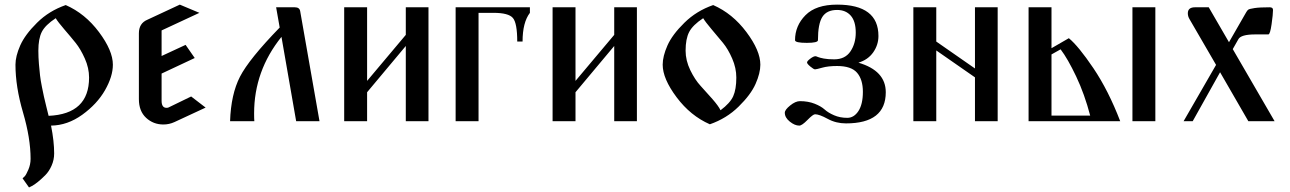

<svg xmlns="http://www.w3.org/2000/svg" viewBox="-20 -532 5665 843"><path d="M204.1 19.5C252.3 18.9 298 2.9 341.3 -28.3C384.6 -59.6 417.8 -95.4 440.9 -135.7C464 -176.1 475.6 -213.5 475.6 -248C475.6 -289.1 455.2 -336.8 414.6 -391.1C373.9 -445.5 325.2 -485 268.6 -509.8C219.7 -492.8 177.7 -467 142.6 -432.1C107.4 -397.3 82.8 -364.1 68.8 -332.5C54.9 -300.9 47.9 -272.8 47.9 -248C47.9 -183.6 58.9 -113.6 81.1 -38.1C103.2 37.4 114.3 105.1 114.3 165C114.3 182 111 197.9 104.5 212.9C98 227.9 92.8 237.5 88.9 241.7C85 245.9 81.7 249 79.1 251L107.4 291L119.1 285.2C127 281.2 136.1 275.1 146.5 266.6C156.9 258.1 167.6 248.4 178.7 237.3C189.8 226.2 199.1 212.2 206.5 195.3C214 178.4 217.8 160.5 217.8 141.6C217.8 105.8 213.2 65.1 204.1 19.5ZM193.4 -23.4C192.1 -28.6 188.8 -41.8 183.6 -63C178.4 -84.1 174.8 -99.1 172.9 -107.9C170.9 -116.7 168 -130.9 164.1 -150.4C160.2 -169.9 157.4 -186.7 155.8 -200.7C154.1 -214.7 152.5 -231.4 150.9 -251C149.3 -270.5 148.4 -290 148.4 -309.6C148.4 -344.7 153.5 -372.2 163.6 -392.1C173.7 -411.9 194 -432 224.6 -452.1C231.1 -441.1 243.7 -424.8 262.2 -403.3C280.8 -381.8 297.4 -362 312 -343.8C326.7 -325.5 340.2 -302.6 352.5 -274.9C364.9 -247.2 371.1 -219.4 371.1 -191.4C371.1 -84.6 311.8 -28.6 193.4 -23.4Z M855.5 -475.6 769.5 -511.7 627 -445.3C602.2 -434.9 589.8 -415 589.8 -385.7V-96.7C589.8 -61.5 600.4 -34.2 621.6 -14.6C642.7 4.9 668 14.6 697.3 14.6C714.2 14.6 730.5 11.1 746.1 3.9L882.8 -59.6L819.3 -108.4L720.7 -60.5C718.8 -59.2 715.5 -58.6 710.9 -58.6C696.6 -58.6 689.5 -69 689.5 -89.8V-209L835 -277.3L794.9 -335L689.5 -286.1V-398.4Z M1297.9 -483.4C1295.9 -494.5 1288.1 -500 1274.4 -500H1192.4L1208 -411.1C1118.2 -318.7 1060.1 -246.7 1033.7 -195.3C1007.3 -143.9 992.8 -78.8 990.2 0H1096.7C1096 -7.2 1095.7 -18.6 1095.7 -34.2C1095.7 -158.5 1135.7 -270.5 1215.8 -370.1L1280.3 0H1382.8Z M1761.7 -500V-378.9L1591.8 -176.8V-500H1491.2V0H1591.8V-127L1761.7 -330.1V0H1861.3V-500Z M2081.1 -475.6H2146.5C2190.8 -475.6 2219.2 -468.1 2231.9 -453.1C2244.6 -438.2 2251 -403.6 2251 -349.6H2274.4C2274.4 -405.6 2285.2 -447.6 2306.6 -475.6V-500H1980.5V0H2081.1Z M2676.8 -500V-378.9L2506.8 -176.8V-500H2406.2V0H2506.8V-127L2676.8 -330.1V0H2776.4V-500Z M3143.6 -47.9C3137.7 -60.2 3125.8 -76.7 3107.9 -97.2C3090 -117.7 3072.8 -136.9 3056.2 -154.8C3039.6 -172.7 3024.4 -195.8 3010.7 -224.1C2997.1 -252.4 2990.2 -280.9 2990.2 -309.6C2990.2 -344.1 2995.4 -371.4 3005.9 -391.6C3016.3 -411.8 3036.8 -432 3067.4 -452.1C3073.9 -441.1 3086.3 -424.8 3104.5 -403.3C3122.7 -381.8 3139.3 -362 3154.3 -343.8C3169.3 -325.5 3182.8 -302.6 3194.8 -274.9C3206.9 -247.2 3212.9 -219.4 3212.9 -191.4C3212.9 -156.9 3208.3 -129.6 3199.2 -109.4C3190.1 -89.2 3171.5 -68.7 3143.6 -47.9ZM3111.3 -509.8C3062.5 -492.8 3020.3 -467 2984.9 -432.1C2949.4 -397.3 2924.6 -364.1 2910.6 -332.5C2896.6 -300.9 2889.6 -272.8 2889.6 -248C2889.6 -207 2910 -159.3 2950.7 -105C2991.4 -50.6 3040 -11.1 3096.7 13.7C3145.5 -3.3 3187.7 -29.1 3223.1 -64C3258.6 -98.8 3283.4 -132 3297.4 -163.6C3311.4 -195.1 3318.4 -223.3 3318.4 -248C3318.4 -289.1 3298 -336.8 3257.3 -391.1C3216.6 -445.5 3168 -485 3111.3 -509.8Z M3655.3 -242.2C3696.9 -242.2 3726.2 -232.3 3743.2 -212.4C3760.1 -192.5 3768.6 -164.7 3768.6 -128.9C3768.6 -92.4 3762 -64.3 3749 -44.4C3736 -24.6 3719.7 -14.6 3700.2 -14.6C3678.7 -14.6 3659.3 -18.4 3642.1 -25.9C3624.8 -33.4 3611 -41.8 3600.6 -51.3C3590.2 -60.7 3575.5 -69.2 3556.6 -76.7C3537.8 -84.1 3516.3 -87.9 3492.2 -87.9C3479.2 -87.9 3464.8 -81.5 3449.2 -68.8C3433.6 -56.2 3425.8 -45.6 3425.8 -37.1C3425.8 -22.8 3433.1 -9.8 3447.8 2C3462.4 13.7 3476.2 19.5 3489.3 19.5C3497.1 19.5 3509.1 11.2 3525.4 -5.4C3541.7 -22 3552.7 -30.3 3558.6 -30.3C3571 -30.3 3589.4 -23.6 3613.8 -10.3C3638.2 3.1 3665 9.8 3694.3 9.8C3810.9 9.8 3869.1 -35.8 3869.1 -127C3869.1 -190.1 3829.1 -233.4 3749 -256.8C3777 -265.3 3798.7 -280.4 3814 -302.2C3829.3 -324.1 3836.9 -348 3836.9 -374C3836.9 -465.8 3776.4 -511.7 3655.3 -511.7C3593.4 -511.7 3547.2 -496.3 3516.6 -465.3C3486 -434.4 3470.7 -397.8 3470.7 -355.5C3470.7 -347.7 3488 -343.8 3522.5 -343.8C3555 -343.8 3571.3 -347.7 3571.3 -355.5C3571.3 -403.6 3577.8 -437.8 3590.8 -458C3603.8 -478.2 3625.3 -488.3 3655.3 -488.3C3680.7 -488.3 3700.7 -480 3715.3 -463.4C3730 -446.8 3737.3 -421.9 3737.3 -388.7C3737.3 -356.8 3729.5 -329.3 3713.9 -306.2C3698.2 -283 3674.5 -271.5 3642.6 -271.5C3624.3 -271.5 3609.2 -272.6 3597.2 -274.9C3585.1 -277.2 3576.5 -279.5 3571.3 -281.7C3566.1 -284 3562.5 -285.2 3560.5 -285.2C3554.7 -285.2 3547 -281.6 3537.6 -274.4C3528.2 -267.3 3523.4 -261.7 3523.4 -257.8C3523.4 -253.9 3528.3 -247.9 3538.1 -239.7C3547.9 -231.6 3554.7 -227.5 3558.6 -227.5C3562.5 -227.5 3573.1 -230 3590.3 -234.9C3607.6 -239.7 3629.2 -242.2 3655.3 -242.2Z M4090.8 0V-310.5L4260.7 -192.4V0H4360.4V-500H4260.7V-231.4L4090.8 -349.6V-500H3990.2V0Z M4952.1 -500V0H5052.7V-500ZM4496.1 -500V0H4898.4C4863.9 -89.8 4824.7 -167.3 4780.8 -232.4C4736.8 -297.5 4700.8 -341.5 4672.9 -364.3L4596.7 -320.3V-500ZM4596.7 -24.4V-293L4636.7 -315.4C4657.6 -288.1 4680.3 -248.4 4705.1 -196.3C4729.8 -144.2 4750.3 -86.9 4766.6 -24.4Z M5226.6 -500C5205.7 -500 5195.3 -491.2 5195.3 -473.6C5195.3 -464.5 5197.9 -455.7 5203.1 -447.3L5319.3 -247.1L5176.8 0H5216.8L5336.9 -214.8L5460.9 0H5576.2L5392.6 -316.4L5417 -359.4C5424.2 -373.7 5448.9 -380.9 5491.2 -380.9H5548.8C5554 -380.9 5558.8 -395.7 5563 -425.3C5567.2 -454.9 5569.3 -475.9 5569.3 -488.3C5569.3 -496.1 5564.5 -500 5554.7 -500C5525.4 -500 5503.3 -498.9 5488.3 -496.6C5473.3 -494.3 5464.2 -492 5460.9 -489.7C5457.7 -487.5 5454.4 -483.4 5451.2 -477.5L5376 -346.7L5287.1 -500Z"/></svg>

Font: TriodPostnaja
Style: Medium
Weight: 500
Version: 20110805; ttfautohint (v0.96) -l 8 -r 50 -G 200 -x 14 -w "G"